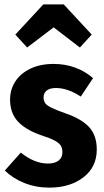

<svg xmlns="http://www.w3.org/2000/svg" viewBox="-20 -840 477 877"><path d="M405 -483 349 -399Q289 -438 236 -438Q208 -438 193.5 -426.5Q179 -415 179 -395Q179 -380 186 -369.5Q193 -359 214 -348.5Q235 -338 277 -323Q351 -298 386.5 -260Q422 -222 422 -157Q422 -77 361 -30Q300 17 205 17Q144 17 91.5 -4Q39 -25 2 -61L75 -143Q137 -93 199 -93Q230 -93 247.5 -106.5Q265 -120 265 -144Q265 -163 257.5 -175Q250 -187 229.5 -198Q209 -209 166 -223Q93 -249 59.5 -287.5Q26 -326 26 -385Q26 -431 50 -468Q74 -505 119 -526.5Q164 -548 225 -548Q278 -548 324 -531Q370 -514 405 -483ZM50 -682 178 -820H271L399 -682L345 -623L225 -715L104 -623Z"/></svg>

Font: Fira Sans Condensed
Style: Bold
Weight: 700
Width: 3
Designer: bBox Type GmbH & Carrois Corporate GbR & Edenspiekermann AG
Foundry: bBox Type GmbH & Carrois Corporate GbR & Edenspiekermann AG
Version: Version 4.301